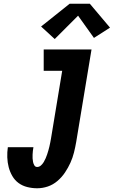

<svg xmlns="http://www.w3.org/2000/svg" viewBox="-20 -1000 609 1028"><path d="M179 8Q152 8 126 1.5Q100 -5 79.5 -20Q59 -35 46 -57.5Q33 -80 26.5 -105Q20 -130 19 -157.5Q18 -185 22 -212H159Q157 -202 156 -192Q155 -182 154.5 -172Q154 -162 154.5 -152Q155 -142 157 -132.5Q159 -123 164 -114.5Q169 -106 179 -106Q190 -106 199 -114Q208 -122 214 -132Q220 -142 224.5 -152.5Q229 -163 232.5 -173.5Q236 -184 239 -194.5Q242 -205 244.5 -215.5Q247 -226 249 -236.5Q251 -247 253 -258L313 -621H214V-735H470L388 -240Q383 -211 376 -183Q369 -155 357 -128.5Q345 -102 328 -76.5Q311 -51 287.5 -31Q264 -11 236 -1.5Q208 8 179 8ZM273 -791 200 -858 353 -980H461L569 -852L483 -797L398 -916Z"/></svg>

Font: Iosevka Slab Heavy Oblique
Style: Regular
Weight: 900
Italic angle: -9°
Monospace: yes
Designer: Belleve Invis
Foundry: Belleve Invis
Version: Version 11.1.1; ttfautohint (v1.8.3)